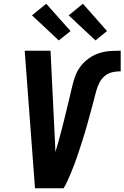

<svg xmlns="http://www.w3.org/2000/svg" viewBox="-20 -1006 665 1026"><path d="M167 0 112 -735H250L274 -245Q274 -232 275 -219.5Q276 -207 276 -194Q285 -223 293 -251.5Q301 -280 308.5 -309Q316 -338 323 -366.5Q330 -395 337 -424Q344 -453 351 -481.5Q358 -510 364.5 -539Q371 -568 381 -596.5Q391 -625 409.5 -650Q428 -675 454 -693.5Q480 -712 508.5 -721.5Q537 -731 566.5 -733Q596 -735 625 -735V-625Q603 -625 580 -620Q557 -615 539 -599.5Q521 -584 510.5 -562.5Q500 -541 494 -519Q488 -497 482.5 -475Q477 -453 471 -431.5Q465 -410 459 -388Q453 -366 447 -344Q441 -322 434.5 -300.5Q428 -279 421 -257Q414 -235 407 -213.5Q400 -192 392.5 -170Q385 -148 377 -126.5Q369 -105 360 -84Q351 -63 341.5 -41.5Q332 -20 320 0ZM490 -790 347 -924 423 -986 552 -840ZM294 -790 151 -924 227 -986 357 -840Z"/></svg>

Font: Iosevka SS04 XBd Ex
Style: Italic
Weight: 800
Width: 7
Italic angle: -9°
Monospace: yes
Designer: Belleve Invis
Foundry: Belleve Invis
Version: Version 19.0.0; ttfautohint (v1.8.4)